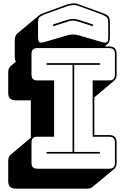

<svg xmlns="http://www.w3.org/2000/svg" viewBox="-20 -1007 745 1146"><path d="M501 119H75Q51 119 40 108Q29 97 29 73V-46Q29 -59 32.5 -68Q36 -77 43 -83L164 -185V-408H75Q51 -408 40 -419Q29 -430 29 -454V-575Q29 -588 32.5 -597Q36 -606 43 -612L75 -639Q71 -644 69.5 -654Q68 -664 68 -679V-760Q68 -779 71.5 -789Q75 -799 82 -806L213 -915L212 -914Q217 -919 225.5 -923Q234 -927 245 -931L372 -977Q382 -981 393.5 -983.5Q405 -986 415 -987Q425 -987 434 -986Q443 -985 450 -981L588 -931Q618 -920 627 -910Q636 -900 636 -869V-788Q636 -772 633 -762Q630 -752 626 -748L625 -747L604 -730H630Q654 -730 665 -719Q676 -708 676 -684V-563Q676 -550 672.5 -541Q669 -532 662 -526L543 -426V-201H630Q654 -201 665 -190Q676 -179 676 -155V-36Q676 -23 672.5 -14Q669 -5 662 1L532 109Q528 113 519.5 116Q511 119 501 119ZM535 -850 448 -878Q441 -880 433.5 -882Q426 -884 416 -884Q406 -884 398.5 -882Q391 -880 384 -878L297 -850V-861L380 -888Q389 -890 397 -892Q405 -894 416 -894Q427 -894 435 -892Q443 -890 452 -888L535 -861ZM385 -797Q402 -801 416 -801Q430 -801 447 -797L584 -757Q610 -749 618 -755Q626 -761 626 -788V-869Q626 -896 617.5 -904Q609 -912 584 -922L447 -972Q440 -975 432 -976Q424 -977 415 -977Q406 -976 395.5 -974Q385 -972 376 -968L248 -922Q224 -912 215.5 -904Q207 -896 207 -869V-788Q207 -761 215 -755Q223 -749 248 -757ZM204 0H630Q649 0 657.5 -8.5Q666 -17 666 -36V-155Q666 -174 657.5 -182.5Q649 -191 630 -191H533V-527H630Q649 -527 657.5 -535.5Q666 -544 666 -563V-684Q666 -703 657.5 -711.5Q649 -720 630 -720H204Q185 -720 176.5 -711.5Q168 -703 168 -684V-563Q168 -544 176.5 -535.5Q185 -527 204 -527H303V-191H204Q185 -191 176.5 -182.5Q168 -174 168 -155V-36Q168 -17 176.5 -8.5Q185 0 204 0ZM576 -90H258V-100H413V-620H258V-630H576V-620H423V-100H576Z"/></svg>

Font: Bungee Shade
Style: Regular
Weight: 400
Designer: David Jonathan Ross
Foundry: David Jonathan Ross
Version: Version 1.001;PS 1.0;hotconv 1.0.72;makeotf.lib2.5.5900